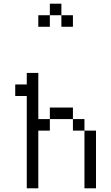

<svg xmlns="http://www.w3.org/2000/svg" viewBox="-20 -1020 602 1040"><path d="M62.5 -500H125V0H187.5V-312.5H250V-375H187.5V-625H125V-562.5H62.5ZM187.5 -875H250V-937.5H187.5ZM250 -375H375V-437.5H250ZM250 -937.5H312.5V-1000H250ZM312.5 -875H375V-937.5H312.5ZM375 -312.5H437.5V-375H375ZM437.5 0H500V-312.5H437.5Z"/></svg>

Font: ChillMoonMono
Style: Regular
Weight: 400
Designer: Warren2060
Foundry: ChillType
Version: Version 1.000;Glyphs 3.1.1 (3135)